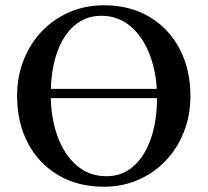

<svg xmlns="http://www.w3.org/2000/svg" viewBox="-20 -700 789 730"><path d="M375 10Q276 10 201.5 -34Q127 -78 86 -156Q45 -234 45 -335Q45 -409 70 -472Q95 -535 139.5 -581.5Q184 -628 244.5 -654Q305 -680 375 -680Q474 -680 548 -636Q622 -592 663 -514Q704 -436 704 -335Q704 -261 679 -198Q654 -135 609.5 -88.5Q565 -42 505 -16Q445 10 375 10ZM385 -30Q444 -30 487 -67.5Q530 -105 553.5 -172.5Q577 -240 577 -330Q577 -417 551 -487.5Q525 -558 477.5 -599Q430 -640 365 -640Q306 -640 262.5 -602.5Q219 -565 196 -497.5Q173 -430 173 -340Q173 -253 198.5 -182.5Q224 -112 271.5 -71Q319 -30 385 -30ZM116 -327V-362H632V-327Z"/></svg>

Font: Brygada 1918 SemiBold
Style: Regular
Weight: 600
Designer: Mateusz Machalski | Borys Kosmynka | Przemek Hoffer
Foundry: NIEPODLEGLA 2018
Version: Version 3.006